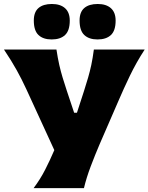

<svg xmlns="http://www.w3.org/2000/svg" viewBox="-24 -968 764 988"><path d="M149 0Q183.5 -46 208.2 -94.5Q233 -143 255.5 -195.5L111.5 -509Q88 -560 62.2 -606.5Q36.5 -653 -3.5 -713H266.5Q273.5 -667 281.2 -633.2Q289 -599.5 298.2 -569Q307.5 -538.5 319.5 -502L357.5 -388H372L408.5 -500.5Q420.5 -538 429.5 -569Q438.5 -600 445.8 -633.8Q453 -667.5 459 -713H720.5Q677.5 -647 644.2 -577.8Q611 -508.5 586 -450L488.5 -225.5Q466 -173 443.2 -113Q420.5 -53 408 0ZM478 -765Q434 -765 409.8 -787.8Q385.5 -810.5 385.5 -862.5Q385.5 -906 409.8 -926.8Q434 -947.5 479 -947.5Q522.5 -947.5 546.8 -925.8Q571 -904 571 -862Q571 -810.5 546.8 -787.8Q522.5 -765 478 -765ZM242 -765Q198 -765 174 -787.8Q150 -810.5 150 -862.5Q150 -906 174.2 -926.8Q198.5 -947.5 243 -947.5Q286.5 -947.5 310.8 -925.8Q335 -904 335 -862Q335 -810.5 310.8 -787.8Q286.5 -765 242 -765Z"/></svg>

Font: Commissioner Flair ExtraBold
Style: Regular
Weight: 800
Designer: Kostas Bartsokas
Foundry: Kostas Bartsokas
Version: Version 1.000; ttfautohint (v1.8.3)